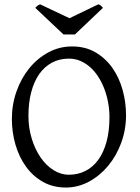

<svg xmlns="http://www.w3.org/2000/svg" viewBox="-20 -842 640 877"><path d="M480 -307.1Q480 -340.8 473.9 -373.8Q467.8 -406.7 456.5 -436.3Q445.3 -465.8 429 -491.2Q412.6 -516.6 392.1 -534.9Q371.6 -553.2 347.2 -563.7Q322.8 -574.2 294.9 -574.2Q251.5 -574.2 217 -555.7Q182.6 -537.1 158.9 -503.2Q135.3 -469.2 122.6 -420.9Q109.9 -372.6 109.9 -313Q109.9 -258.3 124.8 -209.5Q139.6 -160.6 164.8 -123.8Q189.9 -86.9 223.6 -65.4Q257.3 -43.9 294.9 -43.9Q335.4 -43.9 369.4 -60.8Q403.3 -77.6 428 -110.8Q452.6 -144 466.3 -193.4Q480 -242.7 480 -307.1ZM555.7 -315.9Q555.7 -249.5 533.7 -189.7Q511.7 -129.9 473.9 -84.5Q436 -39.1 386.2 -12.2Q336.4 14.6 280.8 14.6Q222.2 14.6 176.3 -11.2Q130.4 -37.1 98.9 -80.6Q67.4 -124 50.8 -180.7Q34.2 -237.3 34.2 -298.8Q34.2 -365.2 55.7 -425.3Q77.1 -485.4 114.3 -530.8Q151.4 -576.2 201.4 -603Q251.5 -629.9 309.1 -629.9Q369.6 -629.9 415.5 -603.3Q461.4 -576.7 492.7 -532.7Q523.9 -488.8 539.8 -432.1Q555.7 -375.5 555.7 -315.9ZM322.3 -684.6H270L141.1 -806.2Q144.5 -809.6 147 -812Q149.4 -814.5 151.6 -816.2Q153.8 -817.9 156.5 -819.1Q159.2 -820.3 163.1 -822.3L297.4 -758.8L429.2 -822.3Q437.5 -819.3 440.9 -816.2Q444.3 -813 450.2 -806.2Z"/></svg>

Font: Akkhara
Style: Regular
Weight: 400
Designer: J. Victor Gaultney
Version: Version 1.00 June 13, 2006, initial release